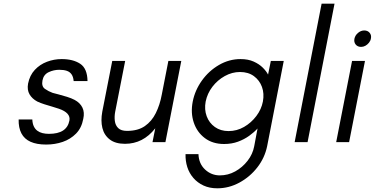

<svg xmlns="http://www.w3.org/2000/svg" viewBox="-20 -770 2030 1040"><path d="M230 13Q179 13 145.5 -2Q112 -17 96 -47.5Q80 -78 81 -123H155Q156 -101 163 -86Q170 -71 182 -62Q194 -53 210 -49Q226 -45 245 -45Q294 -45 321.5 -63Q349 -81 356 -117Q360 -138 345.5 -154Q331 -170 299 -181Q285 -186 264 -192Q243 -198 221 -205Q199 -212 182 -220Q154 -235 140 -259Q126 -283 132 -317Q141 -362 168.5 -391.5Q196 -421 234.5 -435.5Q273 -450 314 -450Q376 -450 414.5 -424.5Q453 -399 454 -331H379Q377 -354 367.5 -367.5Q358 -381 341.5 -386.5Q325 -392 301 -392Q271 -392 243.5 -379Q216 -366 210 -334Q204 -302 223.5 -288.5Q243 -275 265 -267Q276 -264 297.5 -258.5Q319 -253 343 -245.5Q367 -238 384 -229Q414 -213 426.5 -187Q439 -161 431 -126Q422 -77 392 -46.5Q362 -16 320 -1.5Q278 13 230 13Z M657 9Q605 9 574.5 -14.5Q544 -38 534.5 -77Q525 -116 534 -165L588 -440H658L604 -165Q599 -139 602 -115Q605 -91 620.5 -76Q636 -61 668 -61Q727 -61 764.5 -87Q802 -113 824 -157.5Q846 -202 856 -256L892 -440H962L876 0H806L821 -75Q788 -33 747 -12Q706 9 657 9Z M1157 250Q1115 250 1082.5 235Q1050 220 1027.5 194Q1005 168 994.5 135Q984 102 985 65H1055Q1057 117 1091 148.5Q1125 180 1171 180Q1215 180 1254 158.5Q1293 137 1321 101Q1349 65 1357 22L1375 -74Q1357 -54 1330 -34.5Q1303 -15 1269 -2.5Q1235 10 1194 10Q1132 10 1089.5 -22Q1047 -54 1029.5 -106.5Q1012 -159 1024 -220Q1036 -281 1073.5 -333.5Q1111 -386 1166 -418Q1221 -450 1283 -450Q1324 -450 1354 -436.5Q1384 -423 1403.5 -403.5Q1423 -384 1432 -366L1447 -440H1517L1427 22Q1414 85 1374 136.5Q1334 188 1277 219Q1220 250 1157 250ZM1218 -60Q1263 -60 1302 -82.5Q1341 -105 1368.5 -141.5Q1396 -178 1404 -220Q1412 -263 1399 -299Q1386 -335 1355.5 -357.5Q1325 -380 1280 -380Q1237 -380 1197.5 -358Q1158 -336 1130.5 -300Q1103 -264 1094 -220Q1086 -177 1099.5 -140.5Q1113 -104 1144 -82Q1175 -60 1218 -60Z M1576 0 1722 -750H1792L1646 0Z M1801 0 1887 -440H1957L1871 0ZM1936 -516Q1917 -516 1906.5 -529Q1896 -542 1900 -561Q1904 -579 1919.5 -592Q1935 -605 1953 -605Q1972 -605 1982.5 -592Q1993 -579 1989 -561Q1987 -549 1978.5 -538.5Q1970 -528 1959 -522Q1948 -516 1936 -516Z"/></svg>

Font: Teachers
Style: Italic
Weight: 400
Italic angle: -11°
Designer: Alfredo Marco Pradil, Chank Diesel
Version: Version 1.001